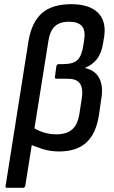

<svg xmlns="http://www.w3.org/2000/svg" viewBox="-20 -714 547 919"><path d="M15 185Q4 185 7 175L116 -515Q131 -607 180 -650.5Q229 -694 321 -694Q406 -694 447.5 -654.5Q489 -615 479 -541L474 -511Q467 -461 444.5 -432Q422 -403 388 -390V-388Q435 -378 455 -340Q475 -302 465 -242L453 -160Q439 -73 392.5 -31Q346 11 262 11Q222 11 184.5 -0.5Q147 -12 121 -25L135 -106Q158 -90 188 -80.5Q218 -71 249 -71Q299 -71 325.5 -94.5Q352 -118 360 -169L371 -240Q379 -290 363 -313.5Q347 -337 306 -337H251Q241 -337 243 -347L250 -398Q253 -407 260 -407H281Q329 -407 350 -426Q371 -445 379 -497L383 -523Q390 -568 372 -589Q354 -610 310 -610Q266 -610 242.5 -588Q219 -566 212 -520L101 175Q99 185 90 185Z"/></svg>

Font: Sofia Sans Semi Condensed SemiBold
Style: Italic
Weight: 600
Italic angle: -9°
Version: Version 4.100